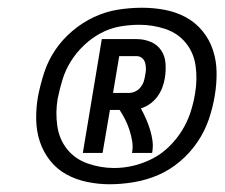

<svg xmlns="http://www.w3.org/2000/svg" viewBox="-20 -923 580 496"><path d="M263 -447Q234 -447 205 -453Q176 -459 151.5 -472.5Q127 -486 109.5 -508Q92 -530 83 -557Q74 -584 73.5 -614Q73 -644 78 -673Q84 -704 94 -735Q104 -766 122.5 -793.5Q141 -821 167 -843Q193 -865 223 -879Q253 -893 284.5 -898Q316 -903 347 -903Q377 -903 406 -897.5Q435 -892 460 -878.5Q485 -865 503 -843Q521 -821 530 -794Q539 -767 539.5 -737Q540 -707 535 -677Q530 -646 519.5 -615Q509 -584 490 -556Q471 -528 445 -506Q419 -484 389 -471Q359 -458 326.5 -452.5Q294 -447 263 -447ZM275 -489Q300 -489 325 -495Q350 -501 373.5 -513Q397 -525 416.5 -544Q436 -563 450 -585.5Q464 -608 472 -632.5Q480 -657 484 -682Q490 -717 485.5 -751.5Q481 -786 460.5 -811.5Q440 -837 407.5 -848Q375 -859 340 -859Q315 -859 289.5 -854.5Q264 -850 240.5 -837.5Q217 -825 197 -806Q177 -787 163 -764.5Q149 -742 141.5 -717.5Q134 -693 129 -668Q123 -633 128 -598Q133 -563 153.5 -537.5Q174 -512 207 -500.5Q240 -489 275 -489ZM194 -528 243 -822H333Q352 -822 369 -815Q386 -808 396 -793.5Q406 -779 407.5 -760Q409 -741 406 -722Q404 -710 399.5 -697.5Q395 -685 387 -674Q379 -663 368 -655Q357 -647 344 -643Q351 -630 357 -616.5Q363 -603 367.5 -588.5Q372 -574 374 -559Q376 -544 373 -528H321Q324 -543 321.5 -558Q319 -573 314.5 -587Q310 -601 303.5 -614Q297 -627 289 -639H264L245 -528ZM272 -683H314Q322 -683 330 -687Q338 -691 343.5 -698Q349 -705 351.5 -713Q354 -721 355 -729Q357 -737 357 -745Q357 -753 355 -760.5Q353 -768 347 -773Q341 -778 333 -778H288Z"/></svg>

Font: iosevka_custom_sans_ss08
Style: Bold Italic
Weight: 700
Italic angle: -10°
Designer: Belleve Invis
Foundry: Belleve Invis
Version: Version 10.3.0; ttfautohint (v1.8.3)